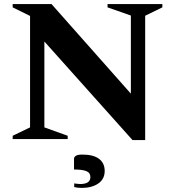

<svg xmlns="http://www.w3.org/2000/svg" viewBox="-20 -680 856 939"><path d="M42 0V-16L127 -57V-602L42 -644V-660H232L620 -222V-604L506 -644V-660H774V-644L690 -603V5H628L197 -477V-57L311 -16V0ZM380 239Q372 239 361.5 238Q351 237 343 235V217Q351 218 359 219Q367 220 372 220Q422 220 422 186Q422 165 402.5 157Q383 149 342 149V97Q342 88 351 82Q360 76 383 76Q437 76 464.5 97Q492 118 492 156Q492 196 460.5 217.5Q429 239 380 239Z"/></svg>

Font: Spectral
Style: Bold
Weight: 700
Designer: Jean-Baptiste Levee
Foundry: Production Type
Version: Version 2.001